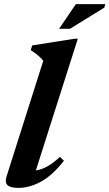

<svg xmlns="http://www.w3.org/2000/svg" viewBox="-20 -901 532 934"><path d="M190.5 -605.5Q167.5 -633.5 129.5 -657L136.5 -680L342 -712.5H358.5L154.5 -72Q209.5 -79 271.5 -138L291 -119Q233.5 -46 178 -16.5Q122.5 13 69.5 13Q30.5 13 16.5 -0.2Q2.5 -13.5 12 -43ZM267.5 -761 349 -881H492L487.5 -864L320.5 -761Z"/></svg>

Font: Newsreader Text
Style: Bold Italic
Weight: 700
Italic angle: -17°
Designer: Hugues Gentile
Foundry: Production Type
Version: Version 1.001